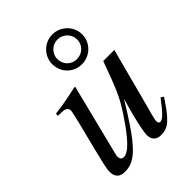

<svg xmlns="http://www.w3.org/2000/svg" viewBox="-203 -793 907 907"><g transform="rotate(-45 250.0 -340.0)"><path d="M410 -591C410 -646 365 -691 309 -691C255 -691 210 -646 210 -592C210 -536 253 -492 310 -492C365 -492 410 -537 410 -591ZM376 -591C376 -554 347 -526 309 -526C272 -526 244 -555 244 -592C244 -627 274 -657 309 -657C346 -657 376 -628 376 -591ZM461 -119C410 -52 394 -38 378 -38C371 -38 367 -44 367 -55C367 -67 381 -114 386 -133L465 -432H391C342 -298 328 -260 281 -189C219 -95 173 -42 139 -42C124 -42 119 -52 119 -67C119 -71 121 -80 122 -83L211 -438L207 -441C150 -428 114 -421 57 -414V-400C95 -400 98 -399 107 -394C113 -391 118 -383 118 -376C118 -368 112 -342 104 -309L69 -170C51 -97 42 -61 42 -42C42 -5 60 11 95 11C166 11 216 -42 334 -236C302 -128 289 -61 289 -39C289 -8 307 9 337 9C384 9 410 -11 475 -110Z"/></g></svg>

Font: STIXGeneral
Style: Italic
Weight: 400
Italic angle: -16.33°
Designer: MicroPress Inc., with final additions and corrections provided by Coen Hoffman, Elsevier (retired)
Version: Version 1.1.0